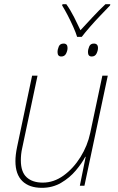

<svg xmlns="http://www.w3.org/2000/svg" viewBox="-20 -891 566 921"><path d="M181 10Q120 10 87 -22.5Q54 -55 54 -118Q54 -148 62 -186L134 -528H160L87 -183Q83 -166 81.5 -151Q80 -136 80 -122Q80 -66 108 -40.5Q136 -15 185 -15Q238 -15 285 -49Q332 -83 366 -137.5Q400 -192 413 -254L471 -528H497L385 0H363L391 -139H389Q373 -108 343.5 -73Q314 -38 273 -14Q232 10 181 10ZM350 -714Q344 -734 331.5 -762Q319 -790 305 -817Q291 -844 278 -865L280 -871H298Q318 -843 335.5 -808.5Q353 -774 366 -746Q392 -774 424 -808.5Q456 -843 486 -871H509L508 -865Q488 -844 462 -817Q436 -790 412 -762.5Q388 -735 372 -714ZM274 -620Q256 -620 256 -641Q256 -654 262 -668Q268 -682 285 -682Q304 -682 304 -661Q304 -648 297 -634Q290 -620 274 -620ZM420 -620Q402 -620 402 -641Q402 -654 408 -668Q414 -682 430 -682Q450 -682 450 -661Q450 -648 443 -634Q436 -620 420 -620Z"/></svg>

Font: Noto Sans Disp Thin
Style: Italic
Weight: 100
Italic angle: -12°
Designer: Monotype Design Team
Foundry: Monotype Imaging Inc.
Version: Version 2.000;GOOG;noto-source:20170915:90ef993387c0